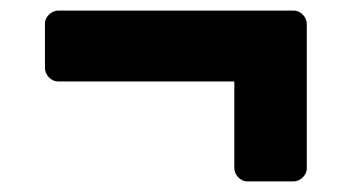

<svg xmlns="http://www.w3.org/2000/svg" viewBox="-20 -417 670 363"><path d="M65 -288C65 -277 75 -263 90 -263H423V-99C423 -88 433 -74 448 -74H535C546 -74 560 -84 560 -99V-372C560 -383 550 -397 535 -397H90C79 -397 65 -387 65 -372Z"/></svg>

Font: Falling Sky
Style: Blk
Weight: 900
Designer: Paul D. Hunt
Foundry: Adobe Systems Incorporated
Version: Version 1.02